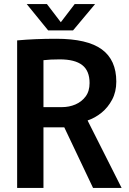

<svg xmlns="http://www.w3.org/2000/svg" viewBox="-20 -921 631 941"><path d="M64 -723Q150 -731 256 -731Q408 -731 479 -679Q550 -627 550 -521Q550 -471 529.5 -432.5Q509 -394 477.5 -368.5Q446 -343 410 -331V-329L576 0H436L295 -297H193V0H64ZM284 -396Q319 -396 349.5 -409Q380 -422 399.5 -448Q419 -474 419 -514Q419 -574 383 -602Q347 -630 273 -630Q225 -630 193 -626V-396ZM216 -772 111 -901H210L278 -812L346 -901H446L338 -772Z"/></svg>

Font: Murecho Medium
Style: Regular
Weight: 500
Designer: Neil Summerour
Foundry: Positype
Version: Version 1.010; ttfautohint (v1.8.3)